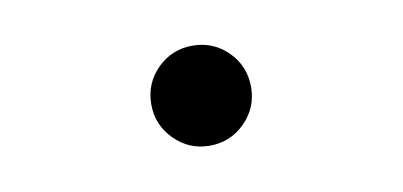

<svg xmlns="http://www.w3.org/2000/svg" viewBox="-33 -600 652 311"><g transform="rotate(-10 293.0 -444.5)"><path d="M293 -362.8Q258.8 -362.8 234.9 -387Q210.9 -411.1 210.9 -444.8Q210.9 -479.5 234.9 -503.4Q258.8 -527.3 293 -527.3Q327.1 -527.3 351.1 -503.4Q375 -479.5 375 -444.8Q375 -411.1 351.1 -387Q327.1 -362.8 293 -362.8Z"/></g></svg>

Font: Cascadia Code SemiBold
Style: Regular
Weight: 600
Monospace: yes
Designer: Aaron Bell
Foundry: Saja Typeworks
Version: Version 2404.023; ttfautohint (v1.8.4)